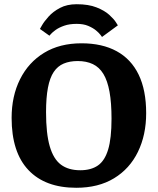

<svg xmlns="http://www.w3.org/2000/svg" viewBox="-20 -871 747 909"><path d="M341 18Q194 18 114.5 -66Q35 -150 35 -313Q35 -416 75 -496Q115 -576 189 -621Q263 -666 366 -666Q464 -666 532.5 -628.5Q601 -591 636.5 -517.5Q672 -444 672 -335Q672 -232 633 -152Q594 -72 520 -27Q446 18 341 18ZM360 -65Q411 -65 443.5 -87.5Q476 -110 492 -163Q508 -216 508 -309Q508 -384 498.5 -436.5Q489 -489 469.5 -521Q450 -553 419.5 -567.5Q389 -582 348 -582Q310 -582 281.5 -570Q253 -558 234.5 -530.5Q216 -503 207 -456Q198 -409 198 -340Q198 -239 215.5 -178.5Q233 -118 268.5 -91.5Q304 -65 360 -65ZM463 -696Q463 -696 456 -705.5Q449 -715 434.5 -727Q420 -739 397.5 -748.5Q375 -758 343 -758Q309 -758 284.5 -749.5Q260 -741 244.5 -730Q229 -719 221.5 -710.5Q214 -702 214 -702L169 -734Q169 -734 179 -751.5Q189 -769 210 -792.5Q231 -816 264 -833.5Q297 -851 343 -851Q399 -851 437 -836Q475 -821 497 -801Q519 -781 528.5 -766Q538 -751 538 -751Z"/></svg>

Font: Faustina VF Beta
Style: Regular
Weight: 400
Designer: Alfonso Garcia
Foundry: Omnibus-Type
Version: Version 1.006